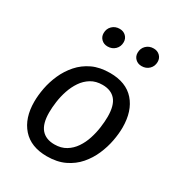

<svg xmlns="http://www.w3.org/2000/svg" viewBox="-184 -887 945 1019"><g transform="rotate(30 289.0 -377.0)"><path d="M253.9 12.1Q155.8 12.1 103.7 -46.9Q51.6 -106 51.6 -206Q51.6 -245.1 60.1 -290.2Q68.7 -335.2 88.2 -379.2Q107.7 -423.2 139.7 -459.7Q171.8 -496.2 217.3 -517.7Q262.9 -539.1 325 -539.1Q423.1 -539.1 474.7 -480.6Q526.3 -422.1 526.3 -321Q526.3 -282.9 517.8 -237.9Q509.3 -192.9 490.2 -148.9Q471.2 -104.9 439.7 -68.4Q408.1 -31.9 362.1 -9.9Q316 12.1 253.9 12.1ZM257.1 -62.6Q297.9 -62.6 327.3 -80.6Q356.7 -98.5 376.6 -128Q396.5 -157.4 407.9 -192.9Q419.4 -228.3 424.3 -264.7Q429.3 -301.1 429.3 -331Q429.3 -399.8 402 -432.1Q374.6 -464.5 321.9 -464.5Q281 -464.5 251.6 -446.5Q222.2 -428.5 202.3 -399.1Q182.4 -369.6 170.5 -334.2Q158.6 -298.8 153.6 -262.4Q148.6 -226 148.6 -196Q148.6 -127.3 176.5 -94.9Q204.3 -62.6 257.1 -62.6ZM241.7 -653.8Q218.5 -653.8 203.5 -668.4Q188.4 -683 188.4 -705.1Q188.4 -732.3 206.5 -749.9Q224.6 -767.5 251.8 -767.5Q275 -767.5 290 -752.9Q305.1 -738.3 305.1 -716.2Q305.1 -689 287 -671.4Q268.9 -653.8 241.7 -653.8ZM450 -653.8Q426.8 -653.8 411.8 -668.4Q396.7 -683 396.7 -705.1Q396.7 -732.3 414.8 -749.9Q432.9 -767.5 460.1 -767.5Q483.3 -767.5 498.3 -752.9Q513.4 -738.3 513.4 -716.2Q513.4 -689 495.3 -671.4Q477.2 -653.8 450 -653.8Z"/></g></svg>

Font: Fira Sans Variable
Style: Italic
Weight: 397
Italic angle: -8°
Designer: Carrois Corporate & Edenspiekermann AG
Foundry: Carrois Corporate GbR & Edenspiekermann AG
Version: Version 4.202